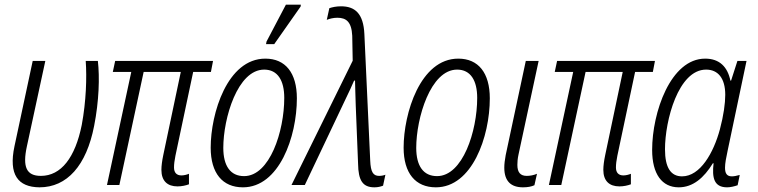

<svg xmlns="http://www.w3.org/2000/svg" viewBox="-20 -792 3247 822"><path d="M149 10C267 10 350 -83 383 -253C404 -359 407 -462 399 -531H347C352 -461 349 -359 330 -257C302 -118 242 -39 155 -39C93 -39 76 -77 95 -165L174 -531H120L42 -166C16 -44 57 9 149 10Z M740 6C758 6 776 2 789 -3V-48C782 -45 769 -41 757 -41C736 -41 725 -53 725 -75C725 -89 727 -105 731 -125L807 -484H883L892 -531H473L463 -484H542L438 0H491L595 -484H754L679 -128C674 -104 671 -82 671 -65C671 -17 697 6 740 6Z M1119 -603H1154L1267 -764L1268 -772H1204L1121 -614ZM1020 10C1175 10 1251 -206 1251 -371C1251 -480 1202 -541 1116 -541C953 -541 882 -306 882 -160C882 -50 933 10 1020 10ZM1025 -38C967 -38 936 -81 936 -159C936 -286 997 -494 1111 -494C1169 -494 1197 -447 1197 -373C1197 -230 1135 -38 1025 -38Z M1583 10C1598 10 1609 7 1620 3L1630 -44C1623 -41 1613 -39 1603 -39C1578 -39 1567 -55 1565 -104L1540 -646C1536 -735 1499 -765 1440 -765C1419 -765 1402 -761 1390 -757L1379 -707C1391 -712 1408 -716 1424 -716C1462 -716 1485 -699 1488 -639L1490 -532L1228 0H1285L1461 -371C1473 -396 1486 -423 1496 -447H1500C1500 -418 1502 -393 1503 -341L1513 -91C1514 -19 1533 10 1583 10Z M1846 10C2001 10 2077 -206 2077 -371C2077 -480 2028 -541 1942 -541C1779 -541 1708 -306 1708 -160C1708 -50 1759 10 1846 10ZM1851 -38C1793 -38 1762 -81 1762 -159C1762 -286 1823 -494 1937 -494C1995 -494 2023 -447 2023 -373C2023 -230 1961 -38 1851 -38Z M2219 10C2239 10 2255 7 2268 1L2279 -48C2265 -42 2250 -39 2235 -39C2208 -39 2195 -54 2195 -86C2195 -98 2196 -113 2200 -131L2286 -531H2231L2145 -128C2141 -107 2139 -89 2139 -74C2139 -16 2168 10 2219 10Z M2632 6C2650 6 2668 2 2681 -3V-48C2674 -45 2661 -41 2649 -41C2628 -41 2617 -53 2617 -75C2617 -89 2619 -105 2623 -125L2699 -484H2775L2784 -531H2365L2355 -484H2434L2330 0H2383L2487 -484H2646L2571 -128C2566 -104 2563 -82 2563 -65C2563 -17 2589 6 2632 6Z M2886 10C2947 10 2994 -31 3032 -93H3035C3028 -32 3036 10 3093 10C3107 10 3124 6 3138 1L3147 -43C3133 -39 3122 -37 3113 -37C3091 -37 3084 -51 3084 -74C3084 -93 3089 -118 3095 -146L3176 -531H3137L3110 -447H3107C3095 -505 3061 -541 2999 -541C2851 -541 2772 -311 2772 -150C2772 -47 2814 10 2886 10ZM2900 -37C2852 -37 2827 -74 2827 -153C2827 -276 2884 -494 3003 -494C3054 -494 3085 -457 3085 -386C3085 -350 3078 -298 3062 -238C3035 -138 2978 -37 2900 -37Z"/></svg>

Font: Noto Sans Condensed Light
Style: Italic
Weight: 300
Width: 3
Italic angle: -12°
Designer: Monotype Design Team
Foundry: Monotype Imaging Inc.
Version: Version 2.013